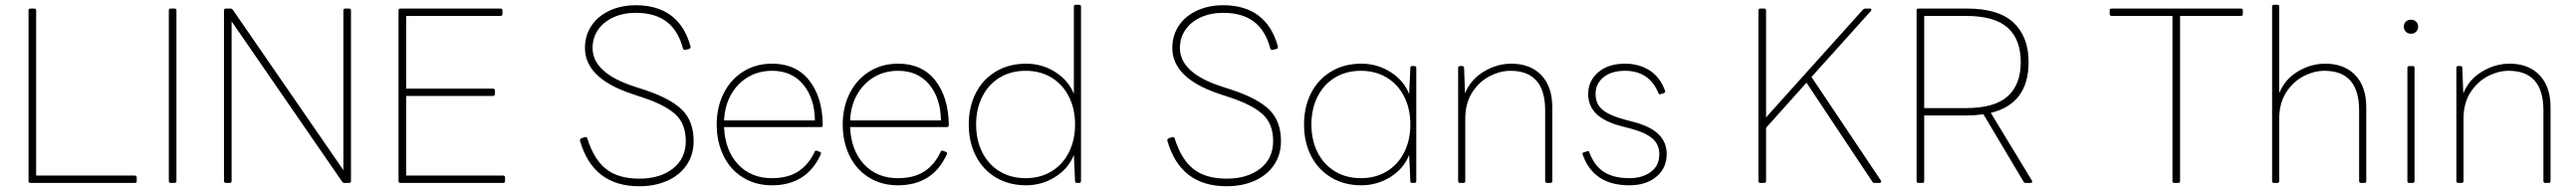

<svg xmlns="http://www.w3.org/2000/svg" viewBox="-20 -770 10831 804"><path d="M108 0Q100 0 100 -8V-726Q100 -734 108 -734H124Q132 -734 132 -726V-31H547Q555 -31 555 -23V-8Q555 0 547 0Z M698 0Q690 0 690 -8V-726Q690 -734 698 -734H714Q722 -734 722 -726V-8Q722 0 714 0Z M930 0Q922 0 922 -8V-726Q922 -734 930 -734H950Q955 -734 959 -729L1424 -54V-726Q1424 -734 1432 -734H1448Q1456 -734 1456 -726V-8Q1456 0 1448 0H1428Q1423 0 1419 -5L954 -680V-8Q954 0 946 0Z M1664 0Q1656 0 1656 -8V-726Q1656 -734 1664 -734H2085Q2093 -734 2093 -726V-711Q2093 -703 2085 -703H1688V-397H2053Q2061 -397 2061 -389V-374Q2061 -366 2053 -366H1688V-31H2096Q2104 -31 2104 -23V-8Q2104 0 2096 0Z M2419 -178V-180Q2419 -185 2425 -188L2440 -193H2443Q2448 -193 2450 -187Q2478 -98 2529.5 -58Q2581 -18 2668 -18Q2756 -18 2810 -60.5Q2864 -103 2864 -176Q2864 -249 2820 -289Q2776 -329 2682 -360L2637 -375Q2440 -441 2440 -568Q2440 -621 2467.5 -662Q2495 -703 2544 -725.5Q2593 -748 2654 -748Q2745 -748 2803 -704Q2861 -660 2884 -574V-572Q2884 -566 2878 -564L2862 -560H2860Q2854 -560 2852 -566Q2832 -642 2783 -679Q2734 -716 2654 -716Q2601 -716 2559.5 -697Q2518 -678 2495 -644.5Q2472 -611 2472 -568Q2472 -463 2647 -406L2693 -391Q2801 -355 2849 -307Q2897 -259 2897 -176Q2897 -119 2868 -76Q2839 -33 2787 -9.5Q2735 14 2668 14Q2474 14 2419 -178Z M2994 -246Q2994 -319 3023.5 -377.5Q3053 -436 3106 -469Q3159 -502 3227 -502Q3328 -502 3383.5 -431Q3439 -360 3440 -243Q3440 -235 3432 -235H3025Q3029 -137 3083.5 -78.5Q3138 -20 3226 -20Q3293 -20 3336.5 -48Q3380 -76 3406 -131Q3409 -139 3416 -135L3427 -131Q3435 -128 3432 -121Q3373 10 3226 10Q3157 10 3104 -23Q3051 -56 3022.5 -114.5Q2994 -173 2994 -246ZM3407 -263Q3406 -356 3358 -414Q3310 -472 3227 -472Q3171 -472 3126.5 -446Q3082 -420 3055 -373Q3028 -326 3025 -263Z M3524 -246Q3524 -319 3553.5 -377.5Q3583 -436 3636 -469Q3689 -502 3757 -502Q3858 -502 3913.5 -431Q3969 -360 3970 -243Q3970 -235 3962 -235H3555Q3559 -137 3613.5 -78.5Q3668 -20 3756 -20Q3823 -20 3866.5 -48Q3910 -76 3936 -131Q3939 -139 3946 -135L3957 -131Q3965 -128 3962 -121Q3903 10 3756 10Q3687 10 3634 -23Q3581 -56 3552.5 -114.5Q3524 -173 3524 -246ZM3937 -263Q3936 -356 3888 -414Q3840 -472 3757 -472Q3701 -472 3656.5 -446Q3612 -420 3585 -373Q3558 -326 3555 -263Z M4054 -246Q4054 -320 4083.5 -378Q4113 -436 4168 -469Q4223 -502 4295 -502Q4362 -502 4417.5 -467Q4473 -432 4496 -375V-742Q4496 -750 4504 -750H4518Q4526 -750 4526 -742V-8Q4526 0 4518 0H4509Q4501 0 4501 -8L4496 -118Q4474 -61 4418 -25.5Q4362 10 4295 10Q4223 10 4168 -23Q4113 -56 4083.5 -114Q4054 -172 4054 -246ZM4501 -246Q4501 -313 4474.5 -364.5Q4448 -416 4401 -444Q4354 -472 4293 -472Q4232 -472 4185 -444Q4138 -416 4111.5 -364.5Q4085 -313 4085 -246Q4085 -179 4111.5 -127.5Q4138 -76 4185 -48Q4232 -20 4293 -20Q4354 -20 4401 -48Q4448 -76 4474.5 -127.5Q4501 -179 4501 -246Z M4889 -178V-180Q4889 -185 4895 -188L4910 -193H4913Q4918 -193 4920 -187Q4948 -98 4999.5 -58Q5051 -18 5138 -18Q5226 -18 5280 -60.5Q5334 -103 5334 -176Q5334 -249 5290 -289Q5246 -329 5152 -360L5107 -375Q4910 -441 4910 -568Q4910 -621 4937.5 -662Q4965 -703 5014 -725.5Q5063 -748 5124 -748Q5215 -748 5273 -704Q5331 -660 5354 -574V-572Q5354 -566 5348 -564L5332 -560H5330Q5324 -560 5322 -566Q5302 -642 5253 -679Q5204 -716 5124 -716Q5071 -716 5029.5 -697Q4988 -678 4965 -644.5Q4942 -611 4942 -568Q4942 -463 5117 -406L5163 -391Q5271 -355 5319 -307Q5367 -259 5367 -176Q5367 -119 5338 -76Q5309 -33 5257 -9.5Q5205 14 5138 14Q4944 14 4889 -178Z M5464 -246Q5464 -320 5493.5 -378Q5523 -436 5578 -469Q5633 -502 5705 -502Q5772 -502 5828 -466.5Q5884 -431 5906 -374L5911 -484Q5911 -492 5919 -492H5928Q5936 -492 5936 -484V-8Q5936 0 5928 0H5919Q5911 0 5911 -8L5906 -118Q5884 -61 5828 -25.5Q5772 10 5705 10Q5633 10 5578 -23Q5523 -56 5493.5 -114Q5464 -172 5464 -246ZM5911 -246Q5911 -313 5884.5 -364.5Q5858 -416 5811 -444Q5764 -472 5703 -472Q5642 -472 5595 -444Q5548 -416 5521.5 -364.5Q5495 -313 5495 -246Q5495 -179 5521.5 -127.5Q5548 -76 5595 -48Q5642 -20 5703 -20Q5764 -20 5811 -48Q5858 -76 5884.5 -127.5Q5911 -179 5911 -246Z M6120 0Q6112 0 6112 -8V-484Q6112 -492 6120 -492H6129Q6137 -492 6137 -484L6141 -377Q6165 -436 6220.5 -469Q6276 -502 6335 -502Q6416 -502 6462 -453.5Q6508 -405 6508 -319V-8Q6508 0 6500 0H6486Q6478 0 6478 -8V-305Q6478 -472 6332 -472Q6289 -472 6245 -449.5Q6201 -427 6171.5 -381.5Q6142 -336 6142 -270V-8Q6142 0 6134 0Z M6636 -119Q6635 -120 6635 -122Q6635 -128 6641 -129L6654 -133L6658 -134Q6663 -134 6664 -128Q6685 -72 6725.5 -46Q6766 -20 6832 -20Q6887 -20 6922.5 -46.5Q6958 -73 6958 -120Q6958 -162 6929 -187Q6900 -212 6837 -229L6802 -238Q6728 -257 6693.5 -290.5Q6659 -324 6659 -374Q6659 -430 6701.5 -466Q6744 -502 6814 -502Q6873 -502 6917.5 -473.5Q6962 -445 6982 -388Q6983 -387 6983 -385Q6983 -380 6977 -378L6964 -374Q6963 -373 6961 -373Q6956 -373 6954 -379Q6915 -472 6814 -472Q6757 -472 6723.5 -445Q6690 -418 6690 -374Q6690 -333 6718.5 -308.5Q6747 -284 6818 -265L6849 -257Q6921 -238 6955 -204.5Q6989 -171 6989 -122Q6989 -62 6945.5 -26Q6902 10 6832 10Q6681 10 6636 -119Z M7383 0Q7375 0 7375 -8V-726Q7375 -734 7383 -734H7399Q7407 -734 7407 -726V-276L7815 -730Q7819 -734 7825 -734H7844Q7849 -734 7850 -731Q7851 -728 7848 -724L7598 -446L7890 -10Q7891 -9 7891 -6Q7891 -4 7889 -2Q7887 0 7884 0H7863Q7857 0 7854 -5L7577 -422L7407 -232V-8Q7407 0 7399 0Z M8048 0Q8040 0 8040 -8V-726Q8040 -734 8048 -734H8252Q8385 -734 8448 -674.5Q8511 -615 8511 -509Q8511 -333 8352 -295L8525 -10Q8526 -8 8526 -5Q8526 0 8520 0H8499Q8493 0 8490 -5L8321 -289Q8286 -284 8252 -284H8072V-8Q8072 0 8064 0ZM8247 -315Q8368 -315 8423 -364.5Q8478 -414 8478 -509Q8478 -604 8423 -653.5Q8368 -703 8247 -703H8072V-315Z M9124 0Q9116 0 9116 -8V-703H8860Q8852 -703 8852 -711V-726Q8852 -734 8860 -734H9404Q9412 -734 9412 -726V-711Q9412 -703 9404 -703H9148V-8Q9148 0 9140 0Z M9543 0Q9535 0 9535 -8V-742Q9535 -750 9543 -750H9557Q9565 -750 9565 -742V-378Q9589 -437 9644 -469.5Q9699 -502 9758 -502Q9839 -502 9885 -453.5Q9931 -405 9931 -319V-8Q9931 0 9923 0H9909Q9901 0 9901 -8V-305Q9901 -472 9755 -472Q9712 -472 9668 -449.5Q9624 -427 9594.5 -381.5Q9565 -336 9565 -270V-8Q9565 0 9557 0Z M10089 -658Q10089 -671 10097.5 -679Q10106 -687 10119 -687Q10132 -687 10140.5 -679Q10149 -671 10149 -658Q10149 -645 10140.5 -636.5Q10132 -628 10119 -628Q10106 -628 10097.5 -636.5Q10089 -645 10089 -658ZM10112 0Q10104 0 10104 -8V-484Q10104 -492 10112 -492H10126Q10134 -492 10134 -484V-8Q10134 0 10126 0Z M10318 0Q10310 0 10310 -8V-484Q10310 -492 10318 -492H10327Q10335 -492 10335 -484L10339 -377Q10363 -436 10418.5 -469Q10474 -502 10533 -502Q10614 -502 10660 -453.5Q10706 -405 10706 -319V-8Q10706 0 10698 0H10684Q10676 0 10676 -8V-305Q10676 -472 10530 -472Q10487 -472 10443 -449.5Q10399 -427 10369.5 -381.5Q10340 -336 10340 -270V-8Q10340 0 10332 0Z"/></svg>

Font: LINE Seed Sans KR Thin
Style: Regular
Weight: 250
Designer: LINE BX Design & Sandoll Inc & Dalton Maag Ltd
Foundry: Sandoll Inc.
Version: Version 1.000